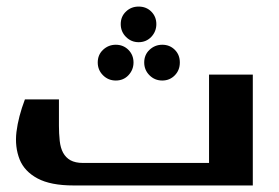

<svg xmlns="http://www.w3.org/2000/svg" viewBox="-20 -567 852 587"><path d="M349.1 -493.2Q349.1 -516.6 365.2 -531.7Q380.9 -546.9 403.8 -546.9Q427.2 -546.9 442.4 -531.7Q458 -516.1 458 -493.2Q458 -470.7 442.4 -454.1Q426.8 -438 403.8 -438Q381.3 -438 365.2 -454.1Q349.1 -470.2 349.1 -493.2ZM278.8 -376Q278.8 -399.4 294.9 -414.6Q311.5 -430.2 334 -430.2Q356.9 -430.2 372.6 -414.6Q388.2 -398.9 388.2 -376Q388.2 -353.5 372.6 -336.9Q357.4 -320.8 334 -320.8Q311 -320.8 294.9 -336.9Q278.8 -353 278.8 -376ZM420.9 -376Q420.9 -399.4 437 -414.6Q453.6 -430.2 476.1 -430.2Q499 -430.2 514.6 -414.6Q529.8 -399.4 529.8 -376Q529.8 -352.5 514.6 -336.9Q499 -320.8 476.1 -320.8Q453.1 -320.8 437 -336.9Q420.9 -353 420.9 -376ZM752.9 -338.9V0H205.1Q134.8 0 94.7 -21.5Q54.7 -43 40 -79.6Q24.9 -118.2 30.3 -163.6Q36.1 -210.4 56.2 -263.2H160.2V-182.1Q160.2 -159.7 162.6 -136.2Q165 -114.7 172.9 -100.1Q181.2 -85 195.3 -77.1Q210.4 -68.8 233.9 -68.8H619.1V-338.9Z"/></svg>

Font: SimahzazaarabicW05-SemiBold
Style: Regular
Weight: 600
Designer: Ahmed zaza
Foundry: Ahmed zaza
Version: Version 1.001